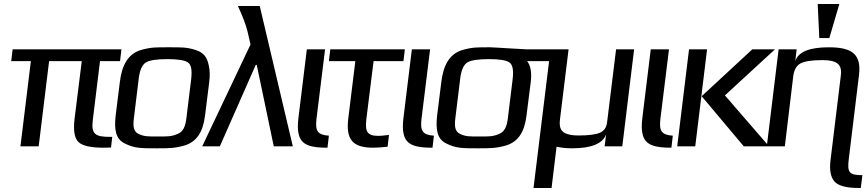

<svg xmlns="http://www.w3.org/2000/svg" viewBox="-20 -730 4323 958"><path d="M443 -131 479 -425H579L586 -484H43L36 -425H134L82 0H173L225 -425H388L352 -137C345 -78 352 -39 372 -21C392 -2 434 7 498 7C504 7 527 6 534 6L540 -47H533C457 -47 434 -58 443 -131Z M1024 -321C1028 -353 1027 -380 1022 -402C1013 -445 998 -467 955 -481C910 -495 885 -494 822 -494C759 -494 735 -495 685 -481C619 -462 588 -405 578 -321L557 -153C549 -82 558 -35 603 -14C650 10 684 10 760 10C822 10 849 10 897 -3C962 -21 993 -72 1003 -153ZM910 -140C905 -100 895 -74 867 -62C835 -48 815 -49 768 -49C720 -49 700 -48 671 -62C646 -74 643 -100 648 -140L672 -336C677 -381 690 -408 709 -419C728 -430 764 -435 815 -435C866 -435 900 -430 917 -419C934 -408 939 -381 934 -336Z M1276 -700H1167C1192 -647 1207 -605 1215 -573L1230 -508L989 0H1077L1256 -406H1261L1346 0H1441Z M1559 -136 1602 -484H1511L1469 -141C1465 -108 1465 -82 1470 -62C1482 -3 1536 7 1614 7L1621 -53C1565 -57 1552 -76 1559 -136Z M1808 -136 1844 -425H1993L2000 -484H1628L1621 -425H1753L1718 -141C1705 -36 1737 7 1842 7C1862 7 1886 5 1914 2L1921 -57C1898 -54 1880 -52 1869 -52C1811 -52 1801 -74 1808 -136Z M2083 -136 2126 -484H2035L1993 -141C1989 -108 1989 -82 1994 -62C2006 -3 2060 7 2138 7L2145 -53C2089 -57 2076 -76 2083 -136Z M2426 -494C2363 -494 2339 -495 2289 -481C2223 -462 2192 -405 2182 -321L2161 -153C2153 -82 2162 -35 2207 -14C2254 10 2288 10 2364 10C2426 10 2453 10 2501 -3C2566 -21 2597 -72 2607 -153L2628 -319C2634 -368 2628 -403 2610 -425H2724L2731 -484H2604C2587 -484 2444 -494 2426 -494ZM2514 -140C2509 -100 2499 -74 2471 -62C2439 -48 2419 -49 2372 -49C2324 -49 2304 -48 2275 -62C2250 -74 2247 -100 2252 -140L2276 -336C2281 -381 2294 -408 2313 -419C2332 -430 2368 -435 2419 -435C2470 -435 2504 -430 2521 -419C2538 -408 2543 -381 2538 -336Z M3085 0 3144 -484H3054L3009 -119C3006 -94 2994 -77 2974 -68C2953 -59 2918 -54 2868 -54C2845 -54 2827 -56 2812 -61C2779 -70 2769 -93 2774 -134L2817 -484H2727L2642 208H2732L2757 2C2779 7 2805 10 2834 10C2930 10 2987 -13 3004 -59L2997 0Z M3275 -136 3318 -484H3227L3185 -141C3181 -108 3181 -82 3186 -62C3198 -3 3252 7 3330 7L3337 -53C3281 -57 3268 -76 3275 -136Z M3817 0 3597 -254 3847 -484H3734L3481 -250L3691 0ZM3449 0 3508 -484H3418L3359 0Z M4215 64 4266 -355C4279 -461 4230 -494 4115 -494C4018 -494 3963 -471 3948 -425L3955 -484H3865L3806 0H3896L3938 -350C3942 -381 3954 -402 3973 -413C3993 -424 4029 -430 4081 -430C4104 -430 4123 -428 4137 -424C4170 -414 4181 -391 4175 -350L4124 69C4118 117 4124 152 4143 175C4162 197 4203 208 4266 208H4275L4283 144C4216 144 4207 130 4215 64ZM4118 -540 4168 -710H4060L4068 -540Z"/></svg>

Font: Gamestation Display
Style: Italic
Weight: 400
Designer: Jonas Hecksher
Foundry: Jonas Hecksher, Playtypeª, e-types AS
Version: Version 1.003